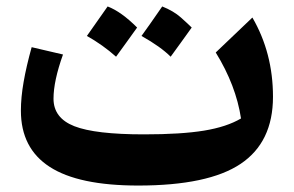

<svg xmlns="http://www.w3.org/2000/svg" viewBox="-20 -572 919 601"><path d="M734.4 -201.2Q718.8 -304.7 655.3 -407.7L770 -517.1Q834.5 -406.2 834.5 -269Q834.5 -127 733.2 -59.1Q631.8 8.8 412.6 8.8Q226.1 8.8 135.7 -49.6Q45.4 -107.9 45.4 -225.6Q45.4 -267.1 54 -315.9Q62.5 -364.7 79.1 -424.3L177.2 -401.4Q147.5 -318.4 147.5 -263.2Q147.5 -202.6 212.6 -177Q277.8 -151.4 430.7 -151.4Q547.4 -151.4 618.7 -163.1Q689.9 -174.8 734.4 -201.2ZM252 -459.5Q255.4 -463.9 316.9 -551.8Q359.4 -535.6 409.2 -485.8Q392.6 -462.4 376.2 -439.9Q359.9 -417.5 343.3 -394.5Q302.2 -431.2 252 -459.5ZM422.9 -459.5Q445.3 -490.2 487.8 -551.8Q523.4 -537.6 546.4 -517.1Q569.3 -496.6 580.1 -485.8Q563.5 -462.4 547.1 -439.9Q530.8 -417.5 514.2 -394.5Q482.9 -425.8 422.9 -459.5Z"/></svg>

Font: Pinar DS1 Bold
Style: Regular
Weight: 700
Designer: Amin Abedi
Version: Version 3.000